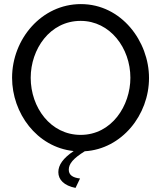

<svg xmlns="http://www.w3.org/2000/svg" viewBox="-20 -735 788 938"><path d="M371 137C334 133 316 119 316 94C316 65 338 39 394 4C575 -7 708 -173 708 -354C708 -532 574 -715 375 -715C183 -715 39 -544 39 -355C39 -183 159 -16 340 3C288 38 265 71 265 106C265 143 293 172 349 183ZM130 -355C130 -494 223 -633 374 -633C518 -633 617 -500 617 -355C617 -219 526 -76 374 -76C227 -76 130 -210 130 -355Z"/></svg>

Font: Raleway Med
Style: Regular
Weight: 500
Designer: Matt McInerney, Pablo Impallari, Rodrigo Fuenzalida
Foundry: Matt McInerney, Pablo Impallari, Rodrigo Fuenzalida
Version: Version 3.00 July 28, 2015